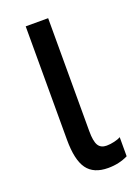

<svg xmlns="http://www.w3.org/2000/svg" viewBox="-112 -589 475 651"><g transform="rotate(-20 126.0 -263.5)"><path d="M146 -129Q146 -93 155 -78Q164 -63 185 -63Q198 -63 213 -66.5Q228 -70 236 -75V-6Q204 10 164 10Q112 10 88.5 -22.5Q65 -55 65 -128V-537H146Z"/></g></svg>

Font: Noto Sans UI Cond
Style: Regular
Weight: 400
Width: 3
Designer: Monotype Design Team
Foundry: Monotype Imaging Inc.
Version: Version 1.001